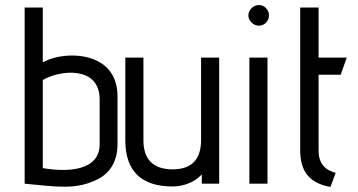

<svg xmlns="http://www.w3.org/2000/svg" viewBox="-20 -730 1421 763"><path d="M447 -346C447 -422 412 -467 362 -490C296 -521 202 -512 150 -482V-700H78V0C203 11 280 27 369 -18C414 -41 447 -85 447 -157ZM376 -156C376 -53 252 -44 150 -62V-412C217 -452 376 -470 376 -335Z M851 0V-501H779V-173C779 -94 739 -57 666 -57C594 -57 550 -92 550 -172V-501H478V-172C478 -47 545 11 666 11C709 11 754 -6 782 -37V0Z M1009 -628C1031 -628 1049 -647 1049 -669C1049 -691 1031 -710 1009 -710C987 -710 967 -691 967 -669C967 -647 987 -628 1009 -628ZM1043 0V-501H971V0Z M1314 -43C1269 -55 1246 -83 1246 -132V-433H1334L1358 -501H1246V-700H1173V-132C1173 -54 1205 -3 1293 13Z"/></svg>

Font: Advent Pro
Style: Medium
Weight: 500
Designer: Andreas Kalpakidis
Foundry: Andreas Kalpakidis
Version: Version 2.002 2008